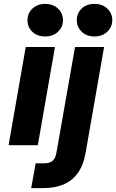

<svg xmlns="http://www.w3.org/2000/svg" viewBox="-20 -745 596 985"><path d="M24 0 112 -504H262L174 0ZM212 -558Q171 -558 146 -582Q121 -606 121 -641Q121 -677 146.5 -701Q172 -725 212 -725Q252 -725 277.5 -701Q303 -677 303 -641Q303 -606 277.5 -582Q252 -558 212 -558ZM140 220 163 93H204Q235 93 249.5 80.5Q264 68 269 41L365 -504H514L419 40Q407 106 377 145.5Q347 185 303 202.5Q259 220 203 220ZM465 -558Q424 -558 399 -582.5Q374 -607 374 -641Q374 -677 399 -701Q424 -725 465 -725Q505 -725 530.5 -701Q556 -677 556 -641Q556 -607 530.5 -582.5Q505 -558 465 -558Z"/></svg>

Font: DM Sans Black
Style: Italic
Weight: 900
Italic angle: -10°
Designer: Colophon Foundry, Jonny Pinhorn
Foundry: Colophon Foundry
Version: Version 4.004;gftools[0.9.30]